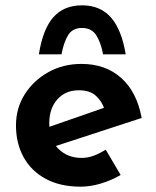

<svg xmlns="http://www.w3.org/2000/svg" viewBox="-20 -690 584 721"><path d="M283 11Q206 11 151.5 -18.5Q97 -48 68.5 -100Q40 -152 40 -219Q40 -284 73 -336Q106 -388 161.5 -419Q217 -450 286 -450Q376 -450 435 -397.5Q494 -345 512 -247L172 -136L143 -206L399 -295L372 -281Q363 -309 340.5 -330Q318 -351 276 -351Q226 -351 195.5 -317Q165 -283 165 -227Q165 -165 199.5 -131Q234 -97 286 -97Q310 -97 332.5 -105.5Q355 -114 377 -128L433 -33Q399 -13 359.5 -1Q320 11 283 11ZM288 -670Q357 -670 397 -624Q437 -578 452 -486H367Q359 -530 341.5 -557.5Q324 -585 288 -585Q252 -585 235.5 -557.5Q219 -530 211 -486H126Q141 -581 180.5 -625.5Q220 -670 288 -670Z"/></svg>

Font: Reem Kufi Fun SemiBold
Style: Regular
Weight: 600
Designer: Khaled Hosny
Version: Version 1.005